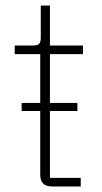

<svg xmlns="http://www.w3.org/2000/svg" viewBox="-20 -672 366 692"><path d="M271 0H168C139 0 125 -14 125 -42V-272H58V-301H125V-477H33V-508H99C122 -508 127 -516 127 -539V-652H160V-508H279V-477H160V-301H259V-272H160V-31H271Z"/></svg>

Font: Plexus Sans ExtraLight
Style: Regular
Weight: 250
Version: Version 2.001;PS 002.001;hotconv 1.0.70;makeotf.lib2.5.58329